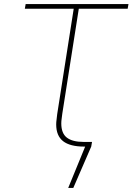

<svg xmlns="http://www.w3.org/2000/svg" viewBox="-20 -720 651 943"><path d="M315 203 404 -14 428 -10V0L340 203ZM394 0Q324 0 290 -26.5Q256 -53 256 -109Q256 -120 258 -134Q260 -148 261 -160L342 -677H102L106 -700H611L607 -677H367L286 -162Q285 -152 283 -138.5Q281 -125 281 -114Q281 -65 308.5 -44Q336 -23 390 -23H432L428 0Z"/></svg>

Font: MuseoModerno Thin
Style: Italic
Weight: 100
Italic angle: -9°
Designer: Pablo Cosgaya, Héctor Gatti, Marcela Romero, and the Authors of The MuseoModerno Project.
Foundry: Omnibus-Type Team
Version: Version 1.003